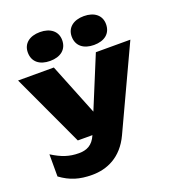

<svg xmlns="http://www.w3.org/2000/svg" viewBox="-174 -957 1146 1271"><g transform="rotate(-20 399.5 -321.5)"><path d="M257 182C360 182 468 138 531 2L799 -573H556L406 -209L260 -573H8L244 -65H347C320 -2 278 17 223 17C155 17 103 -1 36 -43V113C103 162 167 182 257 182ZM253 -622C326 -622 374 -659 374 -725C374 -787 326 -825 253 -825C179 -825 132 -787 132 -725C132 -659 179 -622 253 -622ZM562 -622C636 -622 683 -659 683 -725C683 -787 636 -825 562 -825C489 -825 441 -787 441 -725C441 -659 489 -622 562 -622Z"/></g></svg>

Font: Bounded ExtBd
Style: Regular
Weight: 800
Designer: Vlad Churkin
Version: Version 3.0